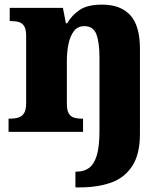

<svg xmlns="http://www.w3.org/2000/svg" viewBox="-20 -570 720 830"><path d="M306 240V172H312Q343 172 365 156Q387 140 398.5 101.5Q410 63 410 -4V-322Q410 -387 396.5 -422Q383 -457 345 -457Q316 -457 299.5 -435.5Q283 -414 276 -379.5Q269 -345 269 -305V-122Q269 -95 276.5 -81Q284 -67 298.5 -62Q313 -57 335 -57H339V0H17V-57H21Q44 -57 60 -62Q76 -67 84.5 -81.5Q93 -96 93 -125V-415Q93 -442 85 -456Q77 -470 62 -474.5Q47 -479 25 -479H22V-536H252L265 -469H270Q291 -505 325 -527.5Q359 -550 422 -550Q501 -550 543 -504.5Q585 -459 585 -358V8Q585 97 551.5 148Q518 199 460 219.5Q402 240 327 240Z"/></svg>

Font: Noto Serif Khmer ExtraBold
Style: Regular
Weight: 800
Version: Version 2.003